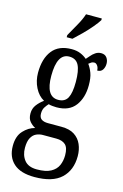

<svg xmlns="http://www.w3.org/2000/svg" viewBox="-147 -829 724 1130"><g transform="rotate(15 215.0 -264.0)"><path d="M184 238Q99 238 56.5 199.5Q14 161 14 93Q14 34 44.5 1Q75 -32 114 -42Q96 -51 80.5 -68.5Q65 -86 65 -118Q65 -148 82 -170.5Q99 -193 123 -210Q88 -229 67 -270.5Q46 -312 46 -361Q46 -447 85 -496.5Q124 -546 203 -546Q233 -546 256 -536.5Q279 -527 296 -512Q304 -520 315 -533.5Q326 -547 341.5 -557.5Q357 -568 376 -568Q399 -568 410.5 -552.5Q422 -537 422 -516Q422 -495 412 -479Q402 -463 379 -463Q379 -480 370.5 -492Q362 -504 351 -504Q341 -504 333.5 -499.5Q326 -495 318 -488Q333 -468 343.5 -440Q354 -412 354 -366Q354 -290 317 -241Q280 -192 203 -192Q193 -192 178 -193.5Q163 -195 155 -198Q145 -188 135 -172.5Q125 -157 125 -134Q125 -109 139.5 -99Q154 -89 179 -89H262Q311 -89 341 -69.5Q371 -50 385 -17.5Q399 15 399 54Q399 139 346.5 188.5Q294 238 184 238ZM201 -237Q242 -237 258.5 -268Q275 -299 275 -365Q275 -434 258 -467Q241 -500 200 -500Q126 -500 126 -364Q126 -237 201 -237ZM186 191Q240 191 270.5 174.5Q301 158 313.5 130Q326 102 326 68Q326 22 306.5 4Q287 -14 250 -14H168Q148 -14 129 -5.5Q110 3 98 25Q86 47 86 86Q86 131 110 161Q134 191 186 191ZM155 -619Q176 -657 197.5 -694.5Q219 -732 230 -766H326V-756Q316 -739 293 -711.5Q270 -684 242 -656Q214 -628 190 -606H155Z"/></g></svg>

Font: Noto Serif ExtraCondensed
Style: Regular
Weight: 400
Width: 2
Designer: Monotype Design Team
Foundry: Monotype Imaging Inc.
Version: Version 2.015